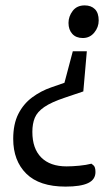

<svg xmlns="http://www.w3.org/2000/svg" viewBox="-20 -541 401 712"><path d="M223 151Q126 151 77.5 103Q29 55 29 -26Q29 -81 48 -118.5Q67 -156 99.5 -180Q132 -204 170 -217L219 -234L250 -351H302L289 -202L221 -179Q170 -162 144 -144Q118 -126 109 -104Q100 -82 100 -52Q100 10 133 43Q166 76 227 76Q248 76 274 73.5Q300 71 319 66Q319 66 326.5 72Q334 78 334 97Q334 125 306.5 138Q279 151 223 151ZM287 -400Q262 -400 248 -415.5Q234 -431 234 -456Q234 -480 249.5 -500.5Q265 -521 294 -521Q318 -521 332 -507Q346 -493 346 -465Q346 -440 329.5 -420Q313 -400 287 -400Z"/></svg>

Font: Faustina VF Beta
Style: Italic
Weight: 400
Italic angle: -8°
Designer: Alfonso Garcia
Foundry: Omnibus-Type
Version: Version 1.006